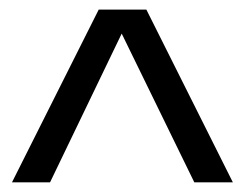

<svg xmlns="http://www.w3.org/2000/svg" viewBox="-20 -708 509 399"><path d="M463.9 -329.1H383.8L232.9 -638.2L84 -329.1H4.9L185.1 -688H284.2Z"/></svg>

Font: Libra Sans Modern
Style: Regular
Weight: 400
Foundry: Stefan Peev, Context Ltd
Version: Version 1.000